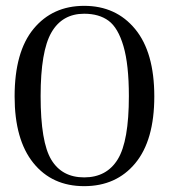

<svg xmlns="http://www.w3.org/2000/svg" viewBox="-20 -627 578 657"><path d="M30 -297Q30 -450 95 -528.5Q160 -607 268 -607Q377 -607 442.5 -527.5Q508 -448 508 -297Q508 -147 443 -68.5Q378 10 268 10Q158 10 94 -69.5Q30 -149 30 -297ZM119 -298Q119 -141 155.5 -80.5Q192 -20 268 -20Q345 -20 383 -82Q421 -144 421 -298Q421 -406 402.5 -469Q384 -532 351.5 -556Q319 -580 268 -580Q193 -580 156 -516Q119 -452 119 -298Z"/></svg>

Font: Unna
Style: Regular
Weight: 400
Designer: Jorge de Buen U.
Foundry: Omnibus-Type
Version: Version 2.006;PS 002.006;hotconv 1.0.70;makeotf.lib2.5.58329